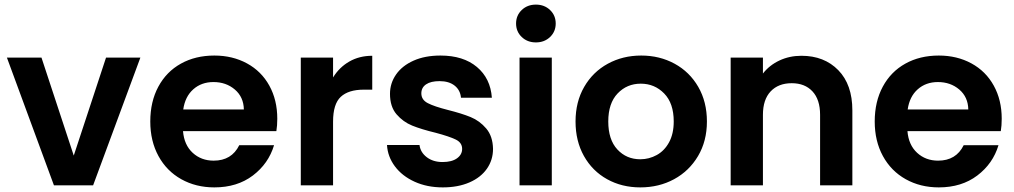

<svg xmlns="http://www.w3.org/2000/svg" viewBox="-20 -804 4399 833"><path d="M300 -129 440 -554H589L384 0H214L10 -554H160Z M1183 -289Q1183 -259 1179 -235H774Q779 -175 816 -141Q853 -107 907 -107Q985 -107 1018 -174H1169Q1145 -94 1077 -42.5Q1009 9 910 9Q830 9 766.5 -26.5Q703 -62 667.5 -127Q632 -192 632 -277Q632 -363 667 -428Q702 -493 765 -528Q828 -563 910 -563Q989 -563 1051.5 -529Q1114 -495 1148.5 -432.5Q1183 -370 1183 -289ZM1038 -329Q1037 -383 999 -415.5Q961 -448 906 -448Q854 -448 818.5 -416.5Q783 -385 775 -329Z M1425 -468Q1452 -512 1495.5 -537Q1539 -562 1595 -562V-415H1558Q1492 -415 1458.5 -384Q1425 -353 1425 -276V0H1285V-554H1425Z M1901 9Q1833 9 1779 -15.5Q1725 -40 1693.5 -82Q1662 -124 1659 -175H1800Q1804 -143 1831.5 -122Q1859 -101 1900 -101Q1940 -101 1962.5 -117Q1985 -133 1985 -158Q1985 -185 1957.5 -198.5Q1930 -212 1870 -228Q1808 -243 1768.5 -259Q1729 -275 1700.5 -308Q1672 -341 1672 -397Q1672 -443 1698.5 -481Q1725 -519 1774.5 -541Q1824 -563 1891 -563Q1990 -563 2049 -513.5Q2108 -464 2114 -380H1980Q1977 -413 1952.5 -432.5Q1928 -452 1887 -452Q1849 -452 1828.5 -438Q1808 -424 1808 -399Q1808 -371 1836 -356.5Q1864 -342 1923 -327Q1983 -312 2022 -296Q2061 -280 2089.5 -246.5Q2118 -213 2119 -158Q2119 -110 2092.5 -72Q2066 -34 2016.5 -12.5Q1967 9 1901 9Z M2305 -620Q2268 -620 2243.5 -643.5Q2219 -667 2219 -702Q2219 -737 2243.5 -760.5Q2268 -784 2305 -784Q2342 -784 2366.5 -760.5Q2391 -737 2391 -702Q2391 -667 2366.5 -643.5Q2342 -620 2305 -620ZM2374 -554V0H2234V-554Z M2758 9Q2678 9 2614 -26.5Q2550 -62 2513.5 -127Q2477 -192 2477 -277Q2477 -362 2514.5 -427Q2552 -492 2617 -527.5Q2682 -563 2762 -563Q2842 -563 2907 -527.5Q2972 -492 3009.5 -427Q3047 -362 3047 -277Q3047 -192 3008.5 -127Q2970 -62 2904.5 -26.5Q2839 9 2758 9ZM2758 -113Q2796 -113 2829.5 -131.5Q2863 -150 2883 -187Q2903 -224 2903 -277Q2903 -356 2861.5 -398.5Q2820 -441 2760 -441Q2700 -441 2659.5 -398.5Q2619 -356 2619 -277Q2619 -198 2658.5 -155.5Q2698 -113 2758 -113Z M3457 -562Q3556 -562 3617 -499.5Q3678 -437 3678 -325V0H3538V-306Q3538 -372 3505 -407.5Q3472 -443 3415 -443Q3357 -443 3323.5 -407.5Q3290 -372 3290 -306V0H3150V-554H3290V-485Q3318 -521 3361.5 -541.5Q3405 -562 3457 -562Z M4326 -289Q4326 -259 4322 -235H3917Q3922 -175 3959 -141Q3996 -107 4050 -107Q4128 -107 4161 -174H4312Q4288 -94 4220 -42.5Q4152 9 4053 9Q3973 9 3909.5 -26.5Q3846 -62 3810.5 -127Q3775 -192 3775 -277Q3775 -363 3810 -428Q3845 -493 3908 -528Q3971 -563 4053 -563Q4132 -563 4194.5 -529Q4257 -495 4291.5 -432.5Q4326 -370 4326 -289ZM4181 -329Q4180 -383 4142 -415.5Q4104 -448 4049 -448Q3997 -448 3961.5 -416.5Q3926 -385 3918 -329Z"/></svg>

Font: Fz Poppins SemBd
Style: Regular
Weight: 600
Designer: Ninad Kale (Devanagari), Jonny Pinhorn (Latin)
Foundry: Indian Type Foundry
Version: Vit hóa bi Vntype.Com & FontZin.Com